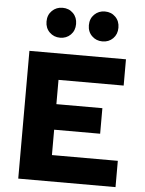

<svg xmlns="http://www.w3.org/2000/svg" viewBox="-62 -999 792 1048"><g transform="rotate(5 334.0 -475.0)"><path d="M78 0V-700H607V-556H250V-423H502V-283H250V-144H611V0ZM238 -786Q204 -786 180.5 -809Q157 -832 157 -868Q157 -904 180.5 -927Q204 -950 238 -950Q273 -950 296 -927Q319 -904 319 -868Q319 -832 296 -809Q273 -786 238 -786ZM470 -786Q436 -786 412.5 -809Q389 -832 389 -868Q389 -904 412.5 -927Q436 -950 470 -950Q505 -950 528 -927Q551 -904 551 -868Q551 -832 528 -809Q505 -786 470 -786Z"/></g></svg>

Font: Red Hat Text
Style: Bold
Weight: 700
Designer: Pentagram, MCKL
Foundry: MCKL
Version: Version 1.030